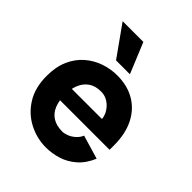

<svg xmlns="http://www.w3.org/2000/svg" viewBox="-208 -868 1008 1008"><g transform="rotate(45 295.5 -364.0)"><path d="M301 13Q234 13 173.5 -18Q113 -49 75.5 -109Q38 -169 38 -256Q38 -324 60 -373.5Q82 -423 119.5 -455.5Q157 -488 203.5 -504Q250 -520 299 -520Q374 -520 429.5 -487.5Q485 -455 515.5 -394Q546 -333 546 -248V-215H143L142 -301H403Q403 -314 396 -331Q389 -348 375.5 -363.5Q362 -379 342.5 -389.5Q323 -400 298 -400Q256 -400 229 -381Q202 -362 188.5 -329.5Q175 -297 175 -256Q175 -210 188.5 -176.5Q202 -143 230.5 -125Q259 -107 303 -107Q318 -107 337 -114.5Q356 -122 373 -137Q390 -152 399 -173L531 -134Q508 -79 470.5 -46.5Q433 -14 389 -0.5Q345 13 301 13ZM238 -571 117 -741H271L341 -571Z"/></g></svg>

Font: Inclusive Sans
Style: Bold
Weight: 700
Designer: Olivia King
Foundry: Olivia King
Version: Version 2.004